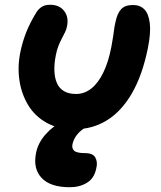

<svg xmlns="http://www.w3.org/2000/svg" viewBox="-20 -532 676 805"><path d="M292 10Q224 10 175 -17.5Q126 -45 98 -91.5Q70 -138 61.5 -195Q53 -252 65 -312Q74 -356 89.5 -395.5Q105 -435 130 -476Q139 -492 153 -502Q167 -512 190 -512Q229 -512 249 -486Q269 -460 261 -422Q259 -410 253 -397.5Q247 -385 239.5 -371Q232 -357 225 -339.5Q218 -322 214 -300Q207 -266 208 -236Q209 -206 218.5 -184Q228 -162 248 -150Q268 -138 299 -138Q334 -138 363 -161Q392 -184 413.5 -228.5Q435 -273 447 -336Q452 -362 454.5 -380Q457 -398 459 -412.5Q461 -427 465 -443Q472 -476 488 -493.5Q504 -511 538 -511Q567 -511 585 -493Q603 -475 608 -435Q613 -395 600 -330Q577 -217 533.5 -141.5Q490 -66 429 -28Q368 10 292 10ZM273 253Q191 253 154.5 214Q118 175 131 110Q139 68 170.5 32Q202 -4 247 -26Q292 -48 343 -48Q355 -48 364 -43Q373 -38 370 -26Q369 -20 364 -15Q359 -10 346 -2Q319 13 304 31.5Q289 50 284 72Q280 90 291 100Q302 110 337 110Q370 110 380 129Q390 148 384 172Q376 215 345 234Q314 253 273 253Z"/></svg>

Font: Shantell Sans
Style: Bold Italic
Weight: 700
Italic angle: -11°
Designer: Stephen Nixon, Anya Danilova, Shantell Martin
Foundry: Arrow Type
Version: Version 1.011;[c5ecc13dd]